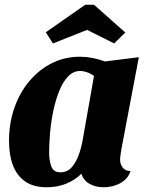

<svg xmlns="http://www.w3.org/2000/svg" viewBox="-20 -769 622 809"><path d="M176 20Q121 20 86 -4.5Q51 -29 34.5 -72.5Q18 -116 18 -175Q18 -250 40.5 -314.5Q63 -379 104 -427.5Q145 -476 199 -503Q253 -530 317 -530Q368 -530 422 -510L565 -528L491 -138Q490 -129 488 -117Q486 -105 486 -96Q486 -78 496.5 -63.5Q507 -49 530 -48Q522 -24 504 -9Q486 6 462.5 13Q439 20 415 20Q384 20 358 6Q332 -8 323 -37Q297 -11 260 4.5Q223 20 176 20ZM234 -43Q264 -43 282.5 -64.5Q301 -86 312 -117Q323 -148 328 -177L376 -449Q361 -460 345.5 -465Q330 -470 318 -470Q289 -470 267 -447Q245 -424 229.5 -385.5Q214 -347 204.5 -301.5Q195 -256 191 -209.5Q187 -163 187 -125Q187 -94 196 -68.5Q205 -43 234 -43ZM203 -586 173 -633 339 -749H376L508 -632L461 -586L347 -643Z"/></svg>

Font: Sansita Swashed Light
Style: Bold
Weight: 700
Version: Version 1.003